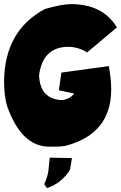

<svg xmlns="http://www.w3.org/2000/svg" viewBox="-27 -725 600 953"><path d="M325.2 -704.6Q483.4 -704.6 553.2 -588.9L405.3 -464.8Q360.8 -492.7 309.1 -492.7Q184.6 -490.2 167 -351.1Q171.4 -232.9 280.8 -228Q318.8 -232.9 341.3 -260.7L265.1 -276.9L277.8 -364.7L513.2 -397Q524.9 -334 524.9 -280.8Q524.9 -60.1 297.4 -1Q272.9 3.9 216.8 2.9Q80.1 2.9 8.8 -196.8Q-6.8 -246.1 -6.8 -324.7Q-2.9 -574.7 196.8 -680.7Q282.2 -704.6 325.2 -704.6ZM220 57.5 330.2 59.6 320.4 118.2Q277 185.5 206 208.7L192.7 189.1Q211.8 146.3 213.8 116.4Z"/></svg>

Font: Lapsus Pro (theguybrush.com)
Style: Bold
Weight: 700
Designer: Jose Roses
Version: Version 1.00 February 9, 2018, initial release